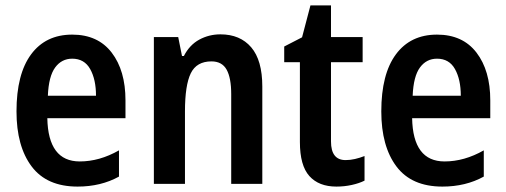

<svg xmlns="http://www.w3.org/2000/svg" viewBox="-20 -680 1870 710"><path d="M247 -552Q342 -552 393 -485.5Q444 -419 444 -309V-243H155Q158 -83 275 -83Q348 -83 420 -124V-27Q353 10 267 10Q153 10 97 -64.5Q41 -139 41 -268Q41 -406 95 -479Q149 -552 247 -552ZM247 -463Q208 -463 184 -430.5Q160 -398 157 -326H335Q335 -386 313.5 -424.5Q292 -463 247 -463Z M795 -553Q868 -553 909 -505Q950 -457 950 -360V0H835V-332Q835 -392 818 -422.5Q801 -453 762 -453Q707 -453 685.5 -409Q664 -365 664 -268V0H549V-543H639L653 -473H660Q681 -514 717 -533.5Q753 -553 795 -553Z M1258 -88Q1275 -88 1292.5 -92Q1310 -96 1328 -103V-12Q1308 -2 1280.5 4Q1253 10 1224 10Q1159 10 1124 -29Q1089 -68 1089 -155V-450H1031V-508L1097 -542L1128 -660H1204V-543H1321V-450H1204V-157Q1204 -88 1258 -88Z M1596 -552Q1691 -552 1742 -485.5Q1793 -419 1793 -309V-243H1504Q1507 -83 1624 -83Q1697 -83 1769 -124V-27Q1702 10 1616 10Q1502 10 1446 -64.5Q1390 -139 1390 -268Q1390 -406 1444 -479Q1498 -552 1596 -552ZM1596 -463Q1557 -463 1533 -430.5Q1509 -398 1506 -326H1684Q1684 -386 1662.5 -424.5Q1641 -463 1596 -463Z"/></svg>

Font: Noto Sans Gujarati Condensed SemiBold
Style: Regular
Weight: 600
Width: 3
Designer: Jelle Bosma - Monotype Design Team, Universal Thirst
Foundry: Monotype Imaging Inc.
Version: Version 2.106; ttfautohint (v1.8.4.7-5d5b)